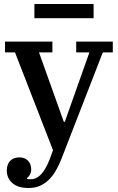

<svg xmlns="http://www.w3.org/2000/svg" viewBox="-20 -728 590 960"><path d="M123 212Q69 212 41.5 187Q14 162 14 125Q14 94 30.5 76.5Q47 59 77 59Q105 59 120.5 76Q136 93 136 119Q136 134 129.5 145.5Q123 157 115 162V166Q120 168 124.5 168Q129 168 136 168Q190 168 229 67L245 23L55 -466H5V-520H242V-466H175L299 -119H304L427 -466H361V-520H544V-466H494L285 72Q274 99 259.5 124.5Q245 150 225.5 169.5Q206 189 181 200.5Q156 212 123 212ZM152 -708H448V-637H152Z"/></svg>

Font: IBM Plex Serif Medm
Style: Regular
Weight: 500
Designer: Mike Abbink, Paul van der Laan, Pieter van Rosmalen
Foundry: Bold Monday
Version: Version 3.001